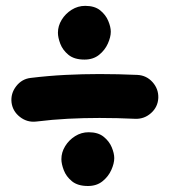

<svg xmlns="http://www.w3.org/2000/svg" viewBox="-20 -657 574 649"><path d="M19 -310.5Q15.6 -340.8 34.7 -365.5Q53.7 -390.1 83.5 -393.6Q144 -400.9 201.7 -403.8Q259.3 -406.7 316.4 -406.7Q379.9 -406.7 444.3 -403.8Q475.1 -402.3 495.6 -379.4Q516.1 -356.4 515.1 -326.2Q513.7 -295.4 490.7 -274.9Q467.8 -254.4 437.5 -255.4Q376 -258.3 316.4 -258.3Q262.7 -258.3 210 -255.6Q157.2 -252.9 102.1 -246.1Q71.8 -242.7 47.4 -261.7Q22.9 -280.8 19 -310.5ZM175.8 -546.4Q175.8 -569.3 188.5 -590.1Q201.2 -610.8 222.2 -624Q243.2 -637.2 268.1 -637.2Q299.8 -637.2 318.6 -622.1Q337.4 -606.9 345.9 -586.4Q354.5 -565.9 354.5 -549.8Q354.5 -531.7 344.5 -509.5Q334.5 -487.3 314.7 -471.4Q294.9 -455.6 265.6 -455.6Q231 -455.6 211.4 -471.7Q191.9 -487.8 183.8 -509Q175.8 -530.3 175.8 -546.4ZM187.5 -119.1Q187.5 -142.1 200.2 -162.8Q212.9 -183.6 233.9 -196.8Q254.9 -210 279.8 -210Q311.5 -210 330.3 -194.8Q349.1 -179.7 357.7 -159.2Q366.2 -138.7 366.2 -122.6Q366.2 -104.5 356.2 -82.3Q346.2 -60.1 326.4 -44.2Q306.6 -28.3 277.3 -28.3Q242.7 -28.3 223.1 -44.4Q203.6 -60.5 195.6 -81.8Q187.5 -103 187.5 -119.1Z"/></svg>

Font: Mikhak-DS1-FD ExtraBold
Style: Regular
Weight: 800
Designer: Amin Abedi
Version: Version 3.2